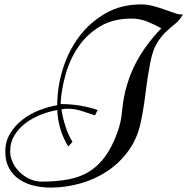

<svg xmlns="http://www.w3.org/2000/svg" viewBox="-20 -808 848 869"><path d="M619 -788Q647 -788 674.5 -780.5Q702 -773 727 -764Q752 -755 772.5 -748Q793 -741 808 -743Q793 -716 772 -699.5Q751 -683 729.5 -662.5Q708 -642 689.5 -611Q671 -580 660 -524Q647 -458 639 -389.5Q631 -321 617 -254Q602 -182 562 -126.5Q522 -71 466.5 -34Q411 3 344.5 22Q278 41 208 41Q169 41 132 32Q95 23 66.5 3.5Q38 -16 21 -47Q4 -78 4 -122Q4 -168 26 -204Q48 -240 82 -266.5Q116 -293 157.5 -309Q199 -325 239 -332Q239 -414 264.5 -496Q290 -578 338.5 -642.5Q387 -707 457.5 -747.5Q528 -788 619 -788ZM254 -337Q298 -337 339.5 -330.5Q381 -324 422 -310L410 -286Q380 -296 348.5 -306Q317 -316 284 -316Q278 -316 271 -315Q264 -314 258 -313Q264 -275 276 -237Q288 -199 308 -166L289 -145Q266 -182 253.5 -224Q241 -266 239 -310Q204 -304 166.5 -289.5Q129 -275 97.5 -252Q66 -229 46 -196.5Q26 -164 26 -124Q26 -97 38 -72Q50 -47 70 -28Q90 -9 115.5 2.5Q141 14 168 14Q236 14 289 4Q342 -6 383 -31Q424 -56 455.5 -99Q487 -142 511 -208Q528 -254 532 -300.5Q536 -347 547 -395Q568 -479 609 -548.5Q650 -618 710 -680Q678 -698 644.5 -711Q611 -724 575 -724Q494 -724 435.5 -690Q377 -656 338 -601Q299 -546 278.5 -476.5Q258 -407 254 -337Z"/></svg>

Font: Lucien Schoenschriftv CAT
Style: Regular
Weight: 400
Designer: Lucian Bernhard 1928
Foundry: CAT-Fonts Peter Wiegel
Version: Version 1.000